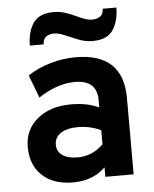

<svg xmlns="http://www.w3.org/2000/svg" viewBox="-53 -769 662 825"><g transform="rotate(-5 278.5 -356.0)"><path d="M229 12Q145 12 96.5 -33.2Q48 -78.5 48 -156Q48 -231.5 103.5 -277.2Q159 -323 249.5 -323Q320 -323 369 -299V-331Q369 -417.5 273.5 -417.5Q198 -417.5 116.5 -364L79 -462.5Q122.5 -491.5 176.8 -507.2Q231 -523 286 -523Q491 -523 491 -329V0H369V-41Q315.5 12 229 12ZM258 -93.5Q322 -93.5 369 -140.5V-201Q323 -223 269 -223Q222.5 -223 195.8 -205.2Q169 -187.5 169 -156Q169 -126.5 192.5 -110Q216 -93.5 258 -93.5ZM366.5 -586Q338.5 -586 315 -594.2Q291.5 -602.5 271 -612Q253 -620 236.2 -626.2Q219.5 -632.5 201.5 -632.5Q183 -632.5 169 -623Q155 -613.5 154.5 -590H95Q95 -648.5 120.5 -686.5Q146 -724.5 208.5 -724.5Q237 -724.5 260.2 -716.5Q283.5 -708.5 304 -699Q321.5 -690.5 338.8 -684.2Q356 -678 373.5 -678Q392.5 -678 406.2 -687.5Q420 -697 420.5 -720.5H479.5Q479.5 -663 454.2 -624.5Q429 -586 366.5 -586Z"/></g></svg>

Font: Overpass
Style: Bold
Weight: 700
Designer: Delve Withrington, Dave Bailey, Thomas Jockin
Foundry: Delve Fonts LLC
Version: Version 4.000; ttfautohint (v1.8.3)